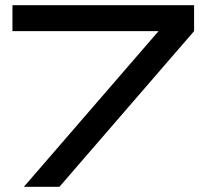

<svg xmlns="http://www.w3.org/2000/svg" viewBox="-20 -720 781 740"><path d="M728 -700H28V-600H591L72 0H209L728 -600Z"/></svg>

Font: Bruno Ace
Style: Regular
Weight: 400
Designer: Astigmatic (AOETI)
Foundry: Astigmatic (AOETI)
Version: Version 1.000